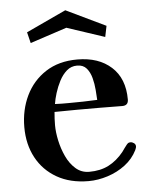

<svg xmlns="http://www.w3.org/2000/svg" viewBox="-54 -807 653 855"><g transform="rotate(-5 272.5 -379.5)"><path d="M377 -353Q376 -371 374 -398Q372 -425 365 -451.5Q358 -478 343 -495.5Q328 -513 301 -513Q274 -513 254.5 -496Q235 -479 221.5 -453Q208 -427 199.5 -399.5Q191 -372 188 -351Q204 -350 219.5 -350Q235 -350 251 -350Q314 -350 377 -353ZM531 -132Q531 -128 529.5 -124Q528 -120 526 -115Q507 -77 472 -50.5Q437 -24 393.5 -10Q350 4 308 4Q226 4 166.5 -30Q107 -64 75 -123.5Q43 -183 43 -260Q43 -337 73.5 -400.5Q104 -464 162.5 -502Q221 -540 304 -540Q399 -540 456 -488.5Q513 -437 513 -343Q513 -316 486 -316Q460 -316 434 -316.5Q408 -317 382 -317Q333 -317 283 -317Q233 -317 183 -316Q180 -286 180 -257Q180 -226 188 -188.5Q196 -151 212 -116.5Q228 -82 253.5 -59.5Q279 -37 314 -37Q364 -37 401 -56Q438 -75 468 -112Q474 -120 479 -127.5Q484 -135 490 -142Q494 -147 497.5 -149.5Q501 -152 508 -152Q516 -152 523.5 -146.5Q531 -141 531 -132ZM447 -678 437 -629 268 -685 104 -631 92 -680 270 -763Z"/></g></svg>

Font: Kaisei Tokumin ExtraBold
Style: Regular
Weight: 800
Designer: Font-Kai, 金井和夫
Foundry: KAZUO KANAI
Version: Version 5.003